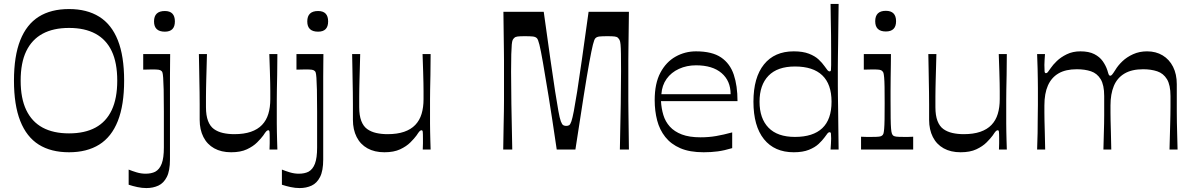

<svg xmlns="http://www.w3.org/2000/svg" viewBox="-20 -760 6076 976"><path d="M331 14Q239 14 177 -25Q115 -64 83 -145Q51 -226 51 -350Q51 -475 83 -555.5Q115 -636 177 -675Q239 -714 331 -714Q422 -714 484.5 -675Q547 -636 579 -555.5Q611 -475 611 -350Q611 -226 579 -145Q547 -64 484.5 -25Q422 14 331 14ZM331 -82Q411 -82 465.5 -111.5Q520 -141 548 -200.5Q576 -260 576 -350Q576 -441 548 -500Q520 -559 465.5 -588.5Q411 -618 331 -618Q251 -618 196.5 -588.5Q142 -559 113.5 -500Q85 -441 85 -350Q85 -260 113.5 -200.5Q142 -141 196.5 -111.5Q251 -82 331 -82Z M818 -599Q763 -599 763 -651Q763 -704 818 -704Q869 -704 869 -651Q869 -599 818 -599ZM634 102Q651 109 674 116Q697 123 720 123Q734 123 746.5 120.5Q759 118 769 113Q791 101 802 72Q813 43 813 -10Q813 -121 813 -192Q813 -263 812 -304Q811 -345 809.5 -364.5Q808 -384 806 -390.5Q804 -397 801 -399Q796 -404 786.5 -405.5Q777 -407 753 -407Q743 -407 732 -406.5Q721 -406 708 -406V-485H845Q845 -466 844.5 -436Q844 -406 844 -370Q844 -334 844 -298Q844 -262 844 -231.5Q844 -201 844 -182Q844 -149 844 -125Q844 -101 844 -77.5Q844 -54 844 -24Q844 6 844 51Q844 108 828 139.5Q812 171 785 183.5Q758 196 724 196Q702 196 678.5 191Q655 186 634 179Z M1155 14Q1105 14 1069 -6Q1033 -26 1014 -63.5Q995 -101 995 -151Q995 -196 995 -229.5Q995 -263 994.5 -291Q994 -319 993.5 -346.5Q993 -374 992.5 -407Q992 -440 991 -485H1032Q1031 -441 1030 -410Q1029 -379 1028.5 -355.5Q1028 -332 1027.5 -311.5Q1027 -291 1027 -268Q1027 -245 1027 -215Q1027 -173 1037.5 -145.5Q1048 -118 1067.5 -104Q1087 -90 1113.5 -84Q1140 -78 1171 -78Q1220 -78 1255 -90Q1290 -102 1312 -125Q1334 -148 1344 -181Q1354 -214 1354 -256Q1354 -278 1354 -296.5Q1354 -315 1353.5 -338Q1353 -361 1352 -396Q1351 -431 1349 -485H1390Q1390 -423 1389 -379Q1388 -335 1387.5 -305Q1387 -275 1387 -253.5Q1387 -232 1387 -214.5Q1387 -197 1387 -179Q1387 -153 1387 -132Q1387 -111 1387.5 -91Q1388 -71 1388.5 -49Q1389 -27 1390 0H1350Q1351 -18 1351 -31.5Q1351 -45 1351 -55Q1351 -81 1350 -89.5Q1349 -98 1344 -98Q1339 -98 1334 -93Q1329 -88 1318 -71Q1307 -56 1287 -36Q1267 -16 1235 -1Q1203 14 1155 14Z M1597 -599Q1542 -599 1542 -651Q1542 -704 1597 -704Q1648 -704 1648 -651Q1648 -599 1597 -599ZM1413 102Q1430 109 1453 116Q1476 123 1499 123Q1513 123 1525.5 120.5Q1538 118 1548 113Q1570 101 1581 72Q1592 43 1592 -10Q1592 -121 1592 -192Q1592 -263 1591 -304Q1590 -345 1588.5 -364.5Q1587 -384 1585 -390.5Q1583 -397 1580 -399Q1575 -404 1565.5 -405.5Q1556 -407 1532 -407Q1522 -407 1511 -406.5Q1500 -406 1487 -406V-485H1624Q1624 -466 1623.5 -436Q1623 -406 1623 -370Q1623 -334 1623 -298Q1623 -262 1623 -231.5Q1623 -201 1623 -182Q1623 -149 1623 -125Q1623 -101 1623 -77.5Q1623 -54 1623 -24Q1623 6 1623 51Q1623 108 1607 139.5Q1591 171 1564 183.5Q1537 196 1503 196Q1481 196 1457.5 191Q1434 186 1413 179Z M1934 14Q1884 14 1848 -6Q1812 -26 1793 -63.5Q1774 -101 1774 -151Q1774 -196 1774 -229.5Q1774 -263 1773.5 -291Q1773 -319 1772.5 -346.5Q1772 -374 1771.5 -407Q1771 -440 1770 -485H1811Q1810 -441 1809 -410Q1808 -379 1807.5 -355.5Q1807 -332 1806.5 -311.5Q1806 -291 1806 -268Q1806 -245 1806 -215Q1806 -173 1816.5 -145.5Q1827 -118 1846.5 -104Q1866 -90 1892.5 -84Q1919 -78 1950 -78Q1999 -78 2034 -90Q2069 -102 2091 -125Q2113 -148 2123 -181Q2133 -214 2133 -256Q2133 -278 2133 -296.5Q2133 -315 2132.5 -338Q2132 -361 2131 -396Q2130 -431 2128 -485H2169Q2169 -423 2168 -379Q2167 -335 2166.5 -305Q2166 -275 2166 -253.5Q2166 -232 2166 -214.5Q2166 -197 2166 -179Q2166 -153 2166 -132Q2166 -111 2166.5 -91Q2167 -71 2167.5 -49Q2168 -27 2169 0H2129Q2130 -18 2130 -31.5Q2130 -45 2130 -55Q2130 -81 2129 -89.5Q2128 -98 2123 -98Q2118 -98 2113 -93Q2108 -88 2097 -71Q2086 -56 2066 -36Q2046 -16 2014 -1Q1982 14 1934 14Z M2538 0Q2539 -72 2540 -118Q2541 -164 2541.5 -194.5Q2542 -225 2542 -247.5Q2542 -270 2542 -293.5Q2542 -317 2542 -350Q2542 -383 2542 -406.5Q2542 -430 2542 -452.5Q2542 -475 2541.5 -505.5Q2541 -536 2540.5 -582Q2540 -628 2539 -700H2744Q2764 -557 2778 -457.5Q2792 -358 2802 -295Q2812 -232 2818.5 -195.5Q2825 -159 2831 -143Q2837 -127 2843.5 -123.5Q2850 -120 2858 -120Q2867 -120 2873 -123.5Q2879 -127 2884.5 -143Q2890 -159 2897 -195.5Q2904 -232 2914 -295Q2924 -358 2938 -457.5Q2952 -557 2972 -700H3177Q3176 -628 3175.5 -582Q3175 -536 3174.5 -505.5Q3174 -475 3174 -452.5Q3174 -430 3174 -406.5Q3174 -383 3174 -350Q3174 -317 3174 -293.5Q3174 -270 3174 -247.5Q3174 -225 3174.5 -194.5Q3175 -164 3175.5 -118Q3176 -72 3177 0H3131Q3134 -133 3135.5 -231.5Q3137 -330 3137 -397Q3137 -453 3136.5 -485Q3136 -517 3134.5 -533.5Q3133 -550 3129.5 -556.5Q3126 -563 3121 -568Q3116 -573 3104.5 -574.5Q3093 -576 3068 -576Q3041 -576 3027.5 -574.5Q3014 -573 3007 -566Q3001 -561 2994 -533Q2987 -505 2975.5 -442Q2964 -379 2947 -271.5Q2930 -164 2905 0H2810Q2786 -164 2768.5 -271.5Q2751 -379 2740 -442Q2729 -505 2722 -533Q2715 -561 2709 -566Q2702 -573 2688.5 -574.5Q2675 -576 2648 -576Q2623 -576 2611.5 -574.5Q2600 -573 2595 -568Q2589 -563 2586 -556.5Q2583 -550 2581.5 -533.5Q2580 -517 2579 -484.5Q2578 -452 2578 -396Q2578 -329 2579.5 -231Q2581 -133 2584 0Z M3557 14Q3486 14 3438.5 -6.5Q3391 -27 3362 -63.5Q3333 -100 3320.5 -148Q3308 -196 3308 -251Q3308 -336 3337 -390.5Q3366 -445 3414 -472Q3462 -499 3518 -499Q3600 -499 3645.5 -468Q3691 -437 3710 -380.5Q3729 -324 3729 -246H3340Q3342 -209 3352 -175.5Q3362 -142 3385 -116.5Q3408 -91 3446 -76.5Q3484 -62 3541 -62Q3583 -62 3620.5 -68.5Q3658 -75 3702 -87V-7Q3662 5 3628.5 9.5Q3595 14 3557 14ZM3694 -281Q3694 -349 3648 -388.5Q3602 -428 3518 -428Q3471 -428 3431.5 -410Q3392 -392 3368.5 -359Q3345 -326 3342 -281Z M4015 14Q3917 14 3863.5 -52.5Q3810 -119 3810 -243Q3810 -366 3863.5 -432.5Q3917 -499 4015 -499Q4061 -499 4092 -487Q4123 -475 4141.5 -457.5Q4160 -440 4171 -424Q4182 -408 4187 -402.5Q4192 -397 4197 -397Q4203 -397 4204 -404Q4205 -411 4205 -429Q4205 -457 4205 -497Q4205 -537 4204.5 -582Q4204 -627 4203 -668.5Q4202 -710 4202 -740H4243Q4242 -674 4241.5 -625.5Q4241 -577 4240.5 -540Q4240 -503 4239.5 -474Q4239 -445 4239 -421Q4239 -397 4239 -372Q4239 -348 4239 -323Q4239 -298 4239.5 -269Q4240 -240 4240.5 -202.5Q4241 -165 4241.5 -115.5Q4242 -66 4243 0H4202Q4203 -15 4204 -30Q4205 -45 4205 -56Q4205 -74 4204 -81Q4203 -88 4197 -88Q4192 -88 4187 -82.5Q4182 -77 4171 -61Q4160 -46 4141.5 -28.5Q4123 -11 4092 1.5Q4061 14 4015 14ZM4021 -64Q4113 -64 4160 -108.5Q4207 -153 4207 -243Q4207 -332 4160 -377Q4113 -422 4021 -422Q3932 -422 3886.5 -375Q3841 -328 3841 -243Q3841 -158 3886.5 -111Q3932 -64 4021 -64Z M4357 0V-65Q4372 -64 4385 -64Q4398 -64 4410 -64Q4438 -64 4449 -65.5Q4460 -67 4464 -71Q4469 -75 4471 -81.5Q4473 -88 4474.5 -105Q4476 -122 4476.5 -153Q4477 -184 4477 -236Q4477 -287 4476.5 -318Q4476 -349 4474.5 -365.5Q4473 -382 4471 -389Q4469 -396 4464 -399Q4460 -404 4450 -405.5Q4440 -407 4415 -407Q4405 -407 4394.5 -406.5Q4384 -406 4371 -406V-485H4509Q4509 -463 4508.5 -431Q4508 -399 4507.5 -365Q4507 -331 4507 -301Q4507 -271 4507 -251Q4507 -193 4507.5 -159Q4508 -125 4509.5 -107Q4511 -89 4513.5 -82Q4516 -75 4520 -71Q4525 -67 4535.5 -65.5Q4546 -64 4575 -64Q4585 -64 4596.5 -64Q4608 -64 4622 -65V0ZM4483 -600Q4429 -600 4429 -652Q4429 -705 4483 -705Q4535 -705 4535 -652Q4535 -600 4483 -600Z M4863 14Q4813 14 4777 -6Q4741 -26 4722 -63.5Q4703 -101 4703 -151Q4703 -196 4703 -229.5Q4703 -263 4702.5 -291Q4702 -319 4701.5 -346.5Q4701 -374 4700.5 -407Q4700 -440 4699 -485H4740Q4739 -441 4738 -410Q4737 -379 4736.5 -355.5Q4736 -332 4735.5 -311.5Q4735 -291 4735 -268Q4735 -245 4735 -215Q4735 -173 4745.5 -145.5Q4756 -118 4775.5 -104Q4795 -90 4821.5 -84Q4848 -78 4879 -78Q4928 -78 4963 -90Q4998 -102 5020 -125Q5042 -148 5052 -181Q5062 -214 5062 -256Q5062 -278 5062 -296.5Q5062 -315 5061.5 -338Q5061 -361 5060 -396Q5059 -431 5057 -485H5098Q5098 -423 5097 -379Q5096 -335 5095.5 -305Q5095 -275 5095 -253.5Q5095 -232 5095 -214.5Q5095 -197 5095 -179Q5095 -153 5095 -132Q5095 -111 5095.5 -91Q5096 -71 5096.5 -49Q5097 -27 5098 0H5058Q5059 -18 5059 -31.5Q5059 -45 5059 -55Q5059 -81 5058 -89.5Q5057 -98 5052 -98Q5047 -98 5042 -93Q5037 -88 5026 -71Q5015 -56 4995 -36Q4975 -16 4943 -1Q4911 14 4863 14Z M5252 0Q5254 -49 5254.5 -84Q5255 -119 5255 -144.5Q5255 -170 5255.5 -189.5Q5256 -209 5256 -227Q5256 -245 5256 -266Q5256 -290 5256 -311.5Q5256 -333 5255.5 -357Q5255 -381 5254.5 -411.5Q5254 -442 5252 -485H5292Q5291 -470 5290 -455Q5289 -440 5289 -430Q5289 -405 5290 -396.5Q5291 -388 5297 -388Q5302 -388 5306.5 -393.5Q5311 -399 5322 -415Q5332 -430 5352 -449.5Q5372 -469 5402.5 -484Q5433 -499 5472 -499Q5515 -499 5542.5 -485Q5570 -471 5585.5 -449Q5601 -427 5609 -403Q5614 -385 5616.5 -380Q5619 -375 5624 -375Q5628 -375 5633 -380.5Q5638 -386 5650 -405Q5663 -427 5685.5 -448.5Q5708 -470 5740 -484.5Q5772 -499 5811 -499Q5856 -499 5890 -478.5Q5924 -458 5943 -420.5Q5962 -383 5962 -332Q5962 -287 5962 -254Q5962 -221 5962 -193.5Q5962 -166 5962.5 -139Q5963 -112 5964 -78.5Q5965 -45 5966 0H5925Q5926 -44 5927 -75Q5928 -106 5928.5 -130Q5929 -154 5929.5 -174.5Q5930 -195 5930 -218Q5930 -241 5930 -272Q5930 -328 5912 -357.5Q5894 -387 5862.5 -397.5Q5831 -408 5791 -408Q5733 -408 5696 -386Q5659 -364 5642 -323Q5625 -282 5625 -224Q5625 -204 5625 -187Q5625 -170 5625.5 -147.5Q5626 -125 5627 -90Q5628 -55 5629 0H5589Q5590 -44 5591 -75.5Q5592 -107 5592.5 -130.5Q5593 -154 5593 -175Q5593 -196 5593 -218.5Q5593 -241 5593 -272Q5593 -328 5575 -357.5Q5557 -387 5526 -397.5Q5495 -408 5454 -408Q5397 -408 5361 -387Q5325 -366 5307 -325.5Q5289 -285 5289 -224Q5289 -204 5289 -186.5Q5289 -169 5289.5 -146.5Q5290 -124 5291 -89Q5292 -54 5293 0Z"/></svg>

Font: Ojuju Medium
Style: Regular
Weight: 500
Designer: Chisaokwu Joboson, Mirko Velimirovic
Foundry: Udi Foundry
Version: Version 1.000